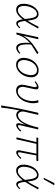

<svg xmlns="http://www.w3.org/2000/svg" viewBox="1262 -2012 1040 3603"><g transform="rotate(90 1781.5 -211.0)"><path d="M163 5Q116 5 88.5 -23Q61 -51 53.5 -99Q46 -147 58 -206Q71 -267 99.5 -314.5Q128 -362 166.5 -388.5Q205 -415 247 -415Q280 -415 301.5 -399Q323 -383 335.5 -355Q348 -327 355.5 -290Q363 -253 368 -211Q374 -164 379.5 -122Q385 -80 397 -53.5Q409 -27 430 -27Q448 -27 464 -41Q480 -55 497 -71L511 -55Q492 -34 467.5 -15Q443 4 417 4Q392 4 377.5 -14.5Q363 -33 354.5 -63Q346 -93 341 -129Q336 -165 332 -200Q327 -253 317.5 -295Q308 -337 290.5 -361Q273 -385 241 -385Q210 -385 181 -362Q152 -339 130 -297.5Q108 -256 97 -203Q88 -154 92.5 -114Q97 -74 117 -50.5Q137 -27 173 -27Q202 -27 230.5 -44.5Q259 -62 288.5 -95Q318 -128 349 -175.5Q380 -223 413.5 -284Q447 -345 484 -418L516 -406Q475 -332 439.5 -269Q404 -206 370 -155Q336 -104 303 -68.5Q270 -33 235.5 -14Q201 5 163 5Z M609 0Q626 -86 666 -150.5Q706 -215 758 -263Q810 -311 866.5 -347.5Q923 -384 973 -415L994 -387Q959 -365 915.5 -339.5Q872 -314 827.5 -282.5Q783 -251 742.5 -210.5Q702 -170 672 -118Q642 -66 627 0ZM591 0 679 -410H717L623 0ZM877 4Q844 4 820 -21.5Q796 -47 787 -105.5Q778 -164 787 -263L817 -288Q809 -190 816.5 -133.5Q824 -77 843 -53Q862 -29 888 -29Q908 -29 925.5 -38Q943 -47 955.5 -57Q968 -67 975 -73L990 -57Q965 -32 937.5 -14Q910 4 877 4Z M1195 6Q1144 6 1113 -20Q1082 -46 1071 -91Q1060 -136 1072 -193Q1086 -259 1120 -309.5Q1154 -360 1202 -388Q1250 -416 1302 -416Q1352 -416 1383.5 -391Q1415 -366 1426 -321.5Q1437 -277 1425 -219Q1412 -156 1378.5 -105Q1345 -54 1297.5 -24Q1250 6 1195 6ZM1204 -25Q1247 -25 1284 -50.5Q1321 -76 1347.5 -120Q1374 -164 1384 -217Q1400 -289 1377 -337.5Q1354 -386 1294 -386Q1254 -386 1217 -362.5Q1180 -339 1152.5 -296.5Q1125 -254 1113 -195Q1097 -117 1122 -71Q1147 -25 1204 -25Z M1678 6Q1618 6 1589 -36.5Q1560 -79 1576 -155L1613 -326Q1615 -337 1616 -349.5Q1617 -362 1613 -371.5Q1609 -381 1594 -381Q1580 -381 1561 -371Q1542 -361 1519 -340L1505 -357Q1535 -384 1564.5 -399.5Q1594 -415 1618 -415Q1640 -415 1648.5 -402.5Q1657 -390 1657 -372.5Q1657 -355 1653 -336L1616 -162Q1602 -98 1623.5 -62Q1645 -26 1691 -26Q1738 -26 1773.5 -54Q1809 -82 1834 -129Q1859 -176 1870 -231Q1881 -280 1877.5 -325.5Q1874 -371 1860 -407L1901 -415Q1915 -376 1917.5 -331.5Q1920 -287 1910 -240Q1897 -173 1864.5 -117.5Q1832 -62 1785 -28Q1738 6 1678 6Z M1960 289Q1985 114 2020.5 -61Q2056 -236 2098 -410H2136L2077 -153Q2070 -121 2075.5 -92.5Q2081 -64 2098.5 -46.5Q2116 -29 2144 -29Q2175 -29 2206 -51Q2237 -73 2267.5 -119.5Q2298 -166 2324.5 -238.5Q2351 -311 2373 -410H2397Q2367 -268 2325 -176.5Q2283 -85 2235 -40.5Q2187 4 2137 4Q2124 4 2107 -1.5Q2090 -7 2076 -20Q2062 -33 2055.5 -56.5Q2049 -80 2054 -115L2059 -86Q2041 1 2025 96.5Q2009 192 2000 284ZM2330 4Q2315 4 2305.5 -3.5Q2296 -11 2293.5 -25.5Q2291 -40 2296 -61L2377 -410H2409L2331 -69Q2326 -48 2329.5 -38.5Q2333 -29 2346 -29Q2366 -29 2387.5 -46.5Q2409 -64 2435 -91L2451 -74Q2418 -38 2388 -17Q2358 4 2330 4Z M2840 4Q2824 4 2814 -4Q2804 -12 2801.5 -29Q2799 -46 2804 -73L2871 -407H2904L2840 -74Q2838 -62 2838.5 -52Q2839 -42 2843 -35.5Q2847 -29 2858 -29Q2876 -29 2898 -46.5Q2920 -64 2947 -92L2963 -75Q2940 -52 2919 -34Q2898 -16 2878.5 -6Q2859 4 2840 4ZM2558 0 2655 -407H2687L2595 0ZM2995 -374 2559 -375 2568 -409 3006 -410Z M3182 5Q3135 5 3107.5 -23Q3080 -51 3072.5 -99Q3065 -147 3077 -206Q3090 -267 3118.5 -314.5Q3147 -362 3185.5 -388.5Q3224 -415 3266 -415Q3299 -415 3320.5 -399Q3342 -383 3354.5 -355Q3367 -327 3374.5 -290Q3382 -253 3387 -211Q3393 -164 3398.5 -122Q3404 -80 3416 -53.5Q3428 -27 3449 -27Q3467 -27 3483 -41Q3499 -55 3516 -71L3530 -55Q3511 -34 3486.5 -15Q3462 4 3436 4Q3411 4 3396.5 -14.5Q3382 -33 3373.5 -63Q3365 -93 3360 -129Q3355 -165 3351 -200Q3346 -253 3336.5 -295Q3327 -337 3309.5 -361Q3292 -385 3260 -385Q3229 -385 3200 -362Q3171 -339 3149 -297.5Q3127 -256 3116 -203Q3107 -154 3111.5 -114Q3116 -74 3136 -50.5Q3156 -27 3192 -27Q3221 -27 3249.5 -44.5Q3278 -62 3307.5 -95Q3337 -128 3368 -175.5Q3399 -223 3432.5 -284Q3466 -345 3503 -418L3535 -406Q3494 -332 3458.5 -269Q3423 -206 3389 -155Q3355 -104 3322 -68.5Q3289 -33 3254.5 -14Q3220 5 3182 5ZM3316 -511 3416 -711H3458L3345 -511Z"/></g></svg>

Font: Ysabeau ExtraLight
Style: Italic
Weight: 250
Italic angle: -12°
Version: Version 2.000;gftools[0.9.27.dev2+g8671c4b]